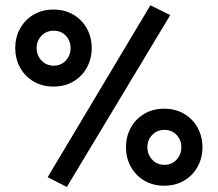

<svg xmlns="http://www.w3.org/2000/svg" viewBox="-20 -706 845 745"><path d="M239.3 19.5 165 -18.6 563.5 -685.5 640.6 -647.5ZM187.5 -370.1Q143.6 -370.1 109.9 -390.1Q76.2 -410.2 57.6 -444.3Q39.1 -478.5 39.1 -519.5Q39.1 -560.5 57.6 -594.7Q76.2 -628.9 109.9 -648.9Q143.6 -668.9 187.5 -668.9Q231.4 -668.9 265.1 -648.9Q298.8 -628.9 317.4 -594.7Q335.9 -560.5 335.9 -519.5Q335.9 -478.5 317.4 -444.3Q298.8 -410.2 265.1 -390.1Q231.4 -370.1 187.5 -370.1ZM188.5 -451.2Q216.8 -451.2 235.4 -471.2Q253.9 -491.2 253.9 -519.5Q253.9 -547.9 235.4 -567.4Q216.8 -586.9 188.5 -586.9Q160.2 -586.9 141.1 -567.4Q122.1 -547.9 122.1 -519.5Q122.1 -491.2 141.1 -471.2Q160.2 -451.2 188.5 -451.2ZM617.2 14.6Q573.2 14.6 539.6 -5.4Q505.9 -25.4 487.3 -59.6Q468.8 -93.8 468.8 -134.8Q468.8 -175.8 487.3 -210Q505.9 -244.1 539.6 -264.2Q573.2 -284.2 617.2 -284.2Q661.1 -284.2 694.8 -264.2Q728.5 -244.1 747.1 -210Q765.6 -175.8 765.6 -134.8Q765.6 -93.8 747.1 -59.6Q728.5 -25.4 694.8 -5.4Q661.1 14.6 617.2 14.6ZM618.2 -66.4Q646.5 -66.4 665 -86.4Q683.6 -106.4 683.6 -134.8Q683.6 -163.1 665 -182.6Q646.5 -202.1 618.2 -202.1Q589.8 -202.1 570.8 -182.6Q551.8 -163.1 551.8 -134.8Q551.8 -106.4 570.8 -86.4Q589.8 -66.4 618.2 -66.4Z"/></svg>

Font: Sen SemiBold
Style: Regular
Weight: 600
Designer: Kosal Sen, Philatype
Foundry: Philatype
Version: Version 2.000;gftools[0.9.31]